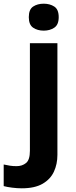

<svg xmlns="http://www.w3.org/2000/svg" viewBox="-84 -780 409 1040"><path d="M72 -687Q72 -729 95.5 -744.5Q119 -760 153 -760Q186 -760 210 -744.5Q234 -729 234 -687Q234 -646 210 -630Q186 -614 153 -614Q119 -614 95.5 -630Q72 -646 72 -687ZM34 240Q9 240 -18.5 236.5Q-46 233 -64 228V111Q-46 115 -30 117.5Q-14 120 6 120Q36 120 57 103Q78 86 78 37V-546H227V59Q227 109 208 150Q189 191 146.5 215.5Q104 240 34 240Z"/></svg>

Font: Noto Sans Sinhala
Style: Bold
Weight: 700
Designer: Jelle Bosma - Monotype Design Team
Foundry: Monotype Imaging Inc.
Version: Version 2.006; ttfautohint (v1.8.4.7-5d5b)